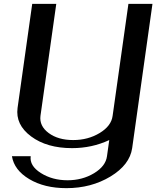

<svg xmlns="http://www.w3.org/2000/svg" viewBox="-20 -770 812 998"><path d="M772.5 -750Q772.5 -750 667 0Q654.3 86.9 554.2 147.5Q454.1 208 325.2 208Q210.9 208 132.3 161.1Q53.7 114.3 42 42H139.6Q132.8 91.8 192.4 129.4Q252 167 331.1 167Q408.2 167 468.8 130.4Q529.3 93.8 536.1 42L547.9 -42Q458 0 354.5 0Q223.6 0 141.6 -61Q59.6 -122.1 71.3 -209L147.5 -750H272.5L190.4 -168Q183.6 -115.2 232.9 -78.6Q282.2 -42 360.4 -42Q437.5 -42 498 -78.6Q558.6 -115.2 565.4 -168L647.5 -750Z"/></svg>

Font: okolaks
Style: BoldItalic
Weight: 600
Width: 8
Italic angle: -8°
Version: Version 000.6.0